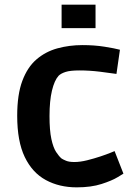

<svg xmlns="http://www.w3.org/2000/svg" viewBox="-20 -793 577 826"><path d="M310 13Q235 13 177 -18.5Q119 -50 86.5 -117.5Q54 -185 54 -295Q54 -386 76 -445Q98 -504 137 -537.5Q176 -571 227 -585Q278 -599 335 -599Q386 -599 430 -592Q474 -585 496 -579L481 -475Q455 -479 410 -484.5Q365 -490 322 -490Q282 -490 262 -483.5Q242 -477 232 -467Q214 -447 203.5 -403Q193 -359 193 -294Q193 -232 201 -195Q209 -158 221.5 -139Q234 -120 245 -111Q251 -107 264 -101.5Q277 -96 300 -96Q325 -96 355 -103.5Q385 -111 412 -120Q439 -129 456 -136Q473 -143 473 -143L511 -46Q511 -46 486.5 -31Q462 -16 417 -1.5Q372 13 310 13ZM245 -672V-773H391V-672Z"/></svg>

Font: Ruda ExtraBold
Style: Regular
Weight: 800
Designer: Mariela Monsalve and Angelina Sanchez
Foundry: Mariela Monsalve and Angelina Sanchez
Version: Version 2.000